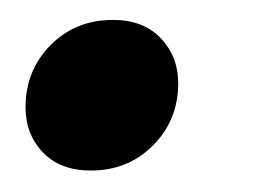

<svg xmlns="http://www.w3.org/2000/svg" viewBox="-20 -158 271 188"><path d="M90.5 -138.5Q120.5 -138.5 137.5 -120.5Q154.5 -102.5 154.5 -76.5Q154.5 -40.5 130 -15.8Q105.5 9 69 9Q39 9 22 -8.8Q5 -26.5 5 -53Q5 -89 29.5 -113.8Q54 -138.5 90.5 -138.5Z"/></svg>

Font: Newsreader Text SemiBold
Style: Italic
Weight: 600
Italic angle: -17°
Designer: Hugues Gentile
Foundry: Production Type
Version: Version 1.001